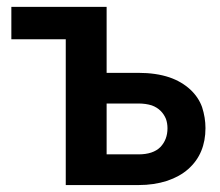

<svg xmlns="http://www.w3.org/2000/svg" viewBox="-20 -533 633 553"><path d="M287.1 -88.4H378.9Q420.9 -88.4 441.9 -109.4Q462.4 -130.9 462.4 -163.6Q462.4 -177.7 458 -190.4Q452.6 -203.6 442.9 -213.4Q432.1 -224.1 417 -229.5Q399.9 -234.9 378.4 -234.9H287.1ZM287.1 -323.2H377.9Q429.7 -323.2 468.3 -310.1Q503.4 -297.9 528.3 -274.9Q551.8 -252.9 562 -224.6Q571.8 -194.3 571.8 -164.1Q571.8 -127.4 559.6 -98.1Q547.4 -68.4 522 -45.9Q497.6 -24.4 461.4 -12.2Q423.8 0 379.4 0H169.4V-419.9H12.7V-513.2H287.1Z"/></svg>

Font: Lato-SemiBold
Style: Bold
Weight: 500
Designer: Lukasz Dziedzic with Adam Twardoch and Botio Nikoltchev
Foundry: tyPoland Lukasz Dziedzic
Version: ""